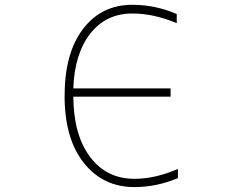

<svg xmlns="http://www.w3.org/2000/svg" viewBox="-20 -762 1040 794"><path d="M715.8 -63.5V-25.4Q627 11.7 536.1 11.7Q406.2 11.7 326.7 -88.4Q247.1 -188.5 247.1 -365.2Q247.1 -542 323.2 -642.1Q399.4 -742.2 527.3 -742.2Q622.1 -742.2 710.9 -704.1V-666Q617.2 -706.1 527.3 -706.1Q418 -706.1 353 -622.6Q288.1 -539.1 283.2 -396.5H685.5V-362.3H283.2Q284.2 -205.1 351.6 -114.3Q419.9 -22.5 536.1 -22.5Q622.1 -22.5 715.8 -63.5Z"/></svg>

Font: Gen Shin Gothic Monospace ExtraLight
Style: Regular
Weight: 200
Designer: [Source Han Sans]
Ryoko NISHIZUKA  (kana & ideographs); Paul D. Hunt (Latin, Greek & Cyrillic); Wenlong ZHANG  (bopomofo
Version: Version 1.002.20150607